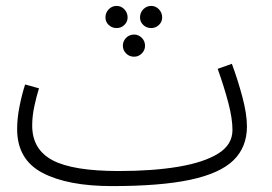

<svg xmlns="http://www.w3.org/2000/svg" viewBox="-20 -609 922 650"><path d="M359 21Q209 21 123.5 -24Q38 -69 38 -172Q38 -208 46 -248.5Q54 -289 65 -323L112 -310Q104 -285 96.5 -250.5Q89 -216 89 -184Q89 -103 158 -66.5Q227 -30 382 -30Q497 -30 583.5 -44.5Q670 -59 718.5 -89Q767 -119 767 -169Q767 -207 753.5 -259Q740 -311 717 -376L765 -393Q785 -339 800.5 -281Q816 -223 816 -181Q816 -111 770.5 -66.5Q725 -22 624.5 -0.5Q524 21 359 21ZM375 -514Q359 -514 348 -524.5Q337 -535 337 -550Q337 -566 348 -577.5Q359 -589 375 -589Q390 -589 401 -577.5Q412 -566 412 -550Q412 -535 401 -524.5Q390 -514 375 -514ZM492 -514Q476 -514 465 -524.5Q454 -535 454 -550Q454 -566 465 -577.5Q476 -589 492 -589Q507 -589 518 -577.5Q529 -566 529 -550Q529 -535 518 -524.5Q507 -514 492 -514ZM434 -417Q418 -417 407 -428Q396 -439 396 -454Q396 -470 407 -481Q418 -492 434 -492Q449 -492 460 -481Q471 -470 471 -454Q471 -439 460 -428Q449 -417 434 -417Z"/></svg>

Font: Noto Sans Arabic SemCond Light
Style: Regular
Weight: 300
Width: 4
Designer: Monotype Design Team, Nadine Chahine, Nizar Qandah and Khaled Hosny
Foundry: Monotype Imaging Inc.
Version: Version 2.012; ttfautohint (v1.8.4.7-5d5b)